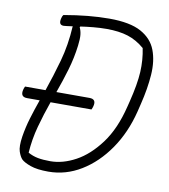

<svg xmlns="http://www.w3.org/2000/svg" viewBox="-82 -790 764 869"><g transform="rotate(10 300.0 -355.0)"><path d="M28 -351H122Q146 -420 167 -495Q188 -570 193 -657Q178 -655 167.5 -653.5Q157 -652 152 -652Q128 -652 135 -682Q137 -693 143 -700Q257 -720 351 -720Q446 -720 497 -692Q548 -664 566.5 -615Q585 -566 580.5 -502Q576 -438 558 -365L549 -328Q524 -228 471.5 -152Q419 -76 348.5 -33Q278 10 198 10Q146 10 115.5 -1Q85 -12 73 -24Q63 -35 55.5 -57Q48 -79 55 -126Q62 -170 75 -213Q88 -256 104 -301H46Q14 -301 22 -335Q24 -343 28 -351ZM96 -59Q118 -47 141.5 -42.5Q165 -38 199 -38Q256 -38 315 -70Q374 -102 424 -169Q474 -236 500 -342L506 -366Q527 -450 530 -506Q533 -562 522 -615Q486 -646 445 -659Q404 -672 347 -672Q317 -672 285.5 -669Q254 -666 227 -662L225 -658Q232 -644 234 -625.5Q236 -607 232 -575Q225 -518 208.5 -462Q192 -406 172 -351H324Q357 -351 348 -317Q346 -309 342 -301H154Q133 -242 116.5 -181.5Q100 -121 96 -59Z"/></g></svg>

Font: Recursive Mn Csl St Lt
Style: Italic
Weight: 300
Italic angle: -15°
Monospace: yes
Version: Version 1.079;hotconv 1.0.112;makeotfexe 2.5.65598; ttfautoh